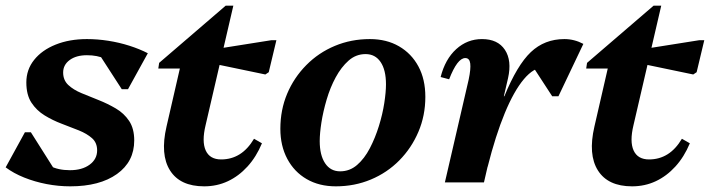

<svg xmlns="http://www.w3.org/2000/svg" viewBox="-35 -644 2507 678"><path d="M213 14Q171 14 129.5 6Q88 -2 50.5 -17Q13 -32 -15 -53L53 -177H74L160 -41L94 -45V-107Q112 -74 141 -58.5Q170 -43 212 -43Q255 -43 281.5 -62.5Q308 -82 308 -113Q308 -140 290 -156Q272 -172 243.5 -183.5Q215 -195 183 -207Q151 -219 122.5 -236.5Q94 -254 76 -281.5Q58 -309 58 -353Q58 -398 85.5 -432.5Q113 -467 161.5 -486.5Q210 -506 272 -506Q309 -506 347.5 -500Q386 -494 422 -482.5Q458 -471 487 -456L417 -329H395L309 -462L380 -459V-400Q363 -424 336 -436.5Q309 -449 272 -449Q234 -449 211 -432Q188 -415 188 -388Q188 -361 206 -344Q224 -327 253 -315Q282 -303 313.5 -290.5Q345 -278 374 -261Q403 -244 421 -217Q439 -190 439 -148Q439 -73 378 -29.5Q317 14 213 14Z M686 14Q601 14 565.5 -42Q530 -98 553 -197L613 -458L643 -402H524L527 -422L762 -624H789L691 -202Q677 -144 691.5 -112.5Q706 -81 746 -81Q782 -81 811 -99Q840 -117 862 -154L890 -138Q870 -90 839 -56Q808 -22 769.5 -4Q731 14 686 14ZM902 -381 686 -426 696 -466 923 -502H941L914 -389Z M1151 14Q1092 14 1048 -11.5Q1004 -37 979.5 -83Q955 -129 955 -189Q955 -256 979 -313Q1003 -370 1046.5 -414Q1090 -458 1147.5 -482Q1205 -506 1271 -506Q1330 -506 1374 -480.5Q1418 -455 1442.5 -409.5Q1467 -364 1467 -302Q1467 -236 1442.5 -178.5Q1418 -121 1375 -77.5Q1332 -34 1274.5 -10Q1217 14 1151 14ZM1166 -39Q1200 -39 1226 -61.5Q1252 -84 1271 -120.5Q1290 -157 1303 -199Q1316 -241 1322 -280Q1328 -319 1328 -346Q1328 -397 1309 -425Q1290 -453 1256 -453Q1222 -453 1196 -430Q1170 -407 1150.5 -371Q1131 -335 1118.5 -292.5Q1106 -250 1100 -211.5Q1094 -173 1094 -146Q1094 -96 1113 -67.5Q1132 -39 1166 -39Z M1636 -55 1668 -304H1746Q1791 -414 1839.5 -460Q1888 -506 1958 -506Q1993 -506 2025 -489L1937 -304H1915L1833 -430H1885V-406Q1850 -406 1815 -364.5Q1780 -323 1747.5 -244.5Q1715 -166 1687 -55ZM1536 0 1620 -363Q1628 -401 1625.5 -420Q1623 -439 1608 -439Q1580 -439 1551 -364L1521 -372Q1537 -435 1576 -470.5Q1615 -506 1667 -506Q1723 -506 1748 -468Q1773 -430 1759 -368L1674 0Z M2197 14Q2112 14 2076.5 -42Q2041 -98 2064 -197L2124 -458L2154 -402H2035L2038 -422L2273 -624H2300L2202 -202Q2188 -144 2202.5 -112.5Q2217 -81 2257 -81Q2293 -81 2322 -99Q2351 -117 2373 -154L2401 -138Q2381 -90 2350 -56Q2319 -22 2280.5 -4Q2242 14 2197 14ZM2413 -381 2197 -426 2207 -466 2434 -502H2452L2425 -389Z"/></svg>

Font: Platypi Light SemiBold
Style: Italic
Weight: 600
Italic angle: -13°
Version: Version 1.200